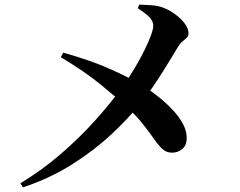

<svg xmlns="http://www.w3.org/2000/svg" viewBox="-20 -784 1040 831"><path d="M79.3 27 68.3 9.4Q163.2 -48.5 243.9 -118.2Q324.5 -188 390.8 -261.6Q457.1 -335.2 507 -404Q537.7 -446.3 562.4 -488.2Q587.1 -530.1 605.3 -566.9Q623.4 -603.7 633.3 -630.9Q643.2 -658.1 643.2 -671.6Q643.2 -695.4 622.8 -713.7Q602.3 -732 576.5 -748L582.8 -764.1Q607.2 -763.1 635 -761.4Q662.8 -759.8 686.6 -750.8Q712.5 -741 737.6 -722.7Q762.8 -704.4 779.4 -682.4Q796 -660.4 796 -639.9Q796 -628.2 788.6 -620.9Q781.1 -613.6 770.4 -605Q759.7 -596.4 749.3 -579.7Q739.4 -563 723 -535.9Q706.6 -508.8 686.1 -476Q665.5 -443.3 642.2 -409Q618.9 -374.6 594.4 -344Q538 -273.5 462.3 -202.8Q386.5 -132.1 291.2 -72Q195.9 -12 79.3 27ZM243 -536.5 253.7 -556.1Q375.9 -522.1 463 -482.5Q550.1 -443 603.1 -409.6Q635.3 -389.6 667.4 -363.8Q699.5 -338 726.7 -309.2Q753.9 -280.4 770.6 -250.1Q787.2 -219.8 788 -191.6Q789.4 -157.5 770.5 -140.4Q751.5 -123.2 724.4 -123.2Q700.4 -123.2 683.1 -139Q665.8 -154.8 646.5 -182.7Q627.2 -210.6 598.1 -247.5Q569.1 -284.4 522.7 -326.4Q486.8 -359.4 418.4 -415.9Q349.9 -472.4 243 -536.5Z"/></svg>

Font: Source Han Serif JP VF
Style: Regular
Weight: 250
Designer: Ryoko NISHIZUKA 西塚涼子 (kana & ideographs); Frank Grießhammer (Latin, Greek & Cyrillic); Wenlong ZHANG 张文龙 (bopomofo); San
Foundry: Adobe
Version: Version 2.001;hotconv 1.1.0;makeotfexe 2.6.0